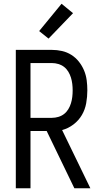

<svg xmlns="http://www.w3.org/2000/svg" viewBox="-20 -1000 540 1020"><path d="M64 0V-735H256Q283 -735 309.5 -729Q336 -723 359 -708.5Q382 -694 399 -672.5Q416 -651 426.5 -626Q437 -601 440.5 -574Q444 -547 444 -520Q444 -486 438 -452Q432 -418 415 -389Q398 -360 370.5 -339Q343 -318 310 -309L460 0H375L228 -304H142V0ZM142 -374H256Q273 -374 290 -379Q307 -384 320.5 -394.5Q334 -405 343 -420Q352 -435 357 -451.5Q362 -468 364 -485Q366 -502 366 -520Q366 -537 364 -554Q362 -571 357 -587.5Q352 -604 343 -619Q334 -634 320.5 -644.5Q307 -655 290 -660Q273 -665 256 -665H142ZM238 -795 188 -835 307 -980 368 -930Z"/></svg>

Font: Iosevka NFM
Style: Regular
Weight: 400
Monospace: yes
Designer: Belleve Invis
Foundry: Belleve Invis
Version: Version 29.0.4; ttfautohint (v1.8.4);Nerd Fonts 3.3.0